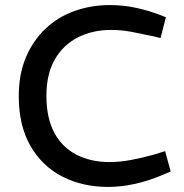

<svg xmlns="http://www.w3.org/2000/svg" viewBox="-20 -730 727 757"><path d="M406 7Q306 7 226.5 -33.5Q147 -74 100.5 -154Q54 -234 54 -351Q54 -437 82 -503.5Q110 -570 159 -616.5Q208 -663 273.5 -686.5Q339 -710 413 -710Q467 -710 517 -699Q567 -688 611 -671L634 -662L613 -580L584 -587Q538 -597 498.5 -604.5Q459 -612 418 -612Q345 -612 287 -582.5Q229 -553 196 -495.5Q163 -438 163 -352Q163 -265 194 -207Q225 -149 281.5 -120Q338 -91 412 -91Q452 -91 495 -99Q538 -107 585 -120L631 -134L653 -54L618 -39Q566 -17 512 -5Q458 7 406 7Z"/></svg>

Font: REM
Style: Regular
Weight: 400
Designer: Octavio Pardo
Foundry: Ashler Design
Version: Version 1.005;gftools[0.9.28]